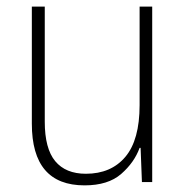

<svg xmlns="http://www.w3.org/2000/svg" viewBox="-20 -549 562 579"><path d="M439 -529V0H408L404 -103H401Q385 -59 345.5 -24.5Q306 10 235 10Q76 10 76 -176V-529H115V-182Q115 -101 146.5 -63Q178 -25 239 -25Q315 -25 358 -76Q401 -127 401 -232V-529Z"/></svg>

Font: Noto Sans Gurmukhi SemiCondensed ExtraLight
Style: Regular
Weight: 200
Width: 4
Designer: Jelle Bosma - Monotype Design Team
Foundry: Monotype Imaging Inc.
Version: Version 2.004; ttfautohint (v1.8.4.7-5d5b)